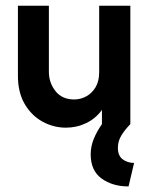

<svg xmlns="http://www.w3.org/2000/svg" viewBox="-20 -437 530 676"><path d="M432.6 219.4Q376.4 219.4 337.8 191.7Q299.3 163.9 299.3 106.2Q299.3 78.5 310.1 52.1Q320.8 25.7 338.9 0V-50Q316.7 -19.4 283.3 -3.5Q250 12.5 211.8 12.5Q168.1 12.5 129.2 -9Q90.3 -30.6 66.7 -71.2Q43.1 -111.8 43.1 -170.1V-416.7H152.1V-184.7Q152.1 -145.8 175.3 -116.3Q198.6 -86.8 241 -86.8Q263.9 -86.8 284 -97.9Q304.2 -109 316.7 -130.2Q329.2 -151.4 329.2 -182.6V-416.7H438.9V0Q418.8 20.8 406.9 40.6Q395.1 60.4 395.1 83.3Q395.1 111.1 411.5 123.6Q427.8 136.1 452.1 136.8Z"/></svg>

Font: Afacad Flux SemiBold
Style: Regular
Weight: 600
Designer: Kristian Moeller
Foundry: Dicotype
Version: Version 1.100